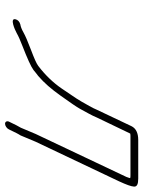

<svg xmlns="http://www.w3.org/2000/svg" viewBox="74 -596 554 741"><g transform="rotate(90 350.5 -226.0)"><path d="M479.9 16 494.1 -13C496.7 -18 499.3 -23 503.2 -29L527.5 -87L680.3 -409C693.2 -437 700.2 -456 700.7 -467C701.1 -478 691.7 -483 669.7 -483H520.7C493.7 -483 475.9 -474 467.5 -457L404.4 -324C395.8 -303 384.4 -286 372.5 -264C358.9 -240 336.4 -210 322.4 -188C300 -155 270.2 -124 234.7 -97C225.5 -90 204.6 -81 172.8 -69C141 -57 117.9 -47 105.6 -40C93.4 -33 82.2 -29 74.9 -28C63.9 -25 56.7 -18 54.8 -9C49.9 13 93.9 -6 108.4 -14C120.6 -21 136.9 -28 155.1 -35C206.4 -55 237.8 -69 251 -79C258.9 -85 266.1 -92 273.7 -97C299.6 -119 324.8 -148 350.2 -184C375.6 -220 393.5 -245 400.9 -259C413.5 -283 425.5 -302 434.4 -324L495.9 -452C499.2 -453 503.2 -453 506.2 -453H655.2C660.2 -453 664.2 -453 667.9 -452C668 -449 665.4 -444 663.2 -437L497.5 -87L473.5 -30C469.3 -23 466.7 -18 464.1 -13L449.9 16C446.4 24 450.2 31 458.2 31C466.2 31 476.4 24 479.9 16Z"/></g></svg>

Font: MewTooHand
Style: UltIta
Weight: 400
Designer: Mew Too, Robert Jablonski
Version: Version 0.77